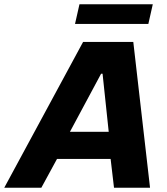

<svg xmlns="http://www.w3.org/2000/svg" viewBox="-63 -886 789 906"><path d="M-43 0 329 -688H566L645 0H475L459 -136H206L132 0ZM267 -264H450L421 -538H414ZM291 -773 312 -866H658L637 -773Z"/></svg>

Font: Saira Thin
Style: Bold Italic
Weight: 700
Italic angle: -12°
Version: Version 1.101